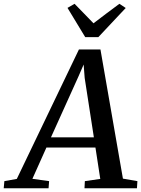

<svg xmlns="http://www.w3.org/2000/svg" viewBox="-88 -1014 761 1034"><path d="M-68 0 -64.5 -38.5 2.5 -50.5 337 -747.5H453L574 -52L652 -38.5L649.5 0H367L369 -38.5L452 -50.5L426 -219.5H162L86.5 -51L176.5 -38.5L173.5 0ZM186.5 -274.5H417.5L368 -594.5L362.5 -666.5L334 -601ZM371 -814 275.5 -971.5 313.5 -993.5Q339 -967.5 364.5 -941.2Q390 -915 415.5 -888.5Q449.5 -915 484.5 -941Q519.5 -967 555 -993.5L589 -971L441.5 -814Z"/></svg>

Font: Merriweather 36pt Medium
Style: Italic
Weight: 500
Italic angle: -7.8°
Version: Version 2.101